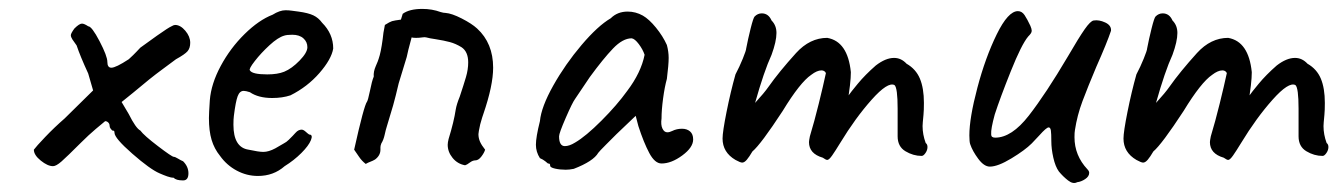

<svg xmlns="http://www.w3.org/2000/svg" viewBox="-20 -408 3002 431"><path d="M370 -9Q364 -9 355.5 -12Q347 -15 338 -19Q317 -28 277 -63Q237 -98 237 -110Q237 -113 236 -114Q235 -115 232 -115Q231 -116 228.5 -119Q226 -122 226 -126Q226 -130 223 -133Q220 -136 216 -136Q211 -132 195 -118.5Q179 -105 162 -88Q130 -56 118 -45.5Q106 -35 99 -35Q87 -35 71.5 -47.5Q56 -60 56 -72Q61 -79 81.5 -100.5Q102 -122 125 -142L189 -205L178 -243Q160 -282 152 -306Q146 -314 142.5 -319.5Q139 -325 139 -329Q139 -333 147 -344Q158 -355 164 -355Q169 -355 178 -349Q186 -349 203.5 -315.5Q221 -282 221 -269Q221 -256 230 -256Q240 -256 269 -275Q280 -285 286.5 -292Q293 -299 295 -301Q307 -310 332.5 -328Q358 -346 365 -349Q370 -352 373 -352Q385 -352 396 -339Q407 -326 407 -312Q407 -300 401 -293Q395 -286 375 -275Q370 -271 344 -252Q318 -233 279 -200L253 -179L269 -152Q285 -120 295 -115Q303 -104 334.5 -80Q366 -56 370 -56Q373 -56 379.5 -52Q386 -48 391 -46Q403 -34 403 -19Q403 -3 391 -3Q375 -3 370 -9Z M559 -13Q534 -13 511.5 -25Q489 -37 474 -58Q461 -74 455 -94Q449 -114 449 -143Q449 -153 451 -183Q454 -220 475.5 -260Q497 -300 529 -331.5Q561 -363 592 -375Q608 -385 621 -385Q628 -385 635 -384Q642 -383 650 -382Q672 -379 683.5 -373.5Q695 -368 703 -357Q728 -332 728 -299Q724 -275 697 -244Q670 -213 632 -194Q614 -188 591 -188Q560 -188 541 -201Q532 -204 527 -204Q518 -204 513.5 -192Q509 -180 505 -148Q504 -141 504 -128Q504 -77 538 -72Q561 -67 571 -67Q583 -67 598 -75L617 -86Q623 -89 628 -94Q633 -99 637 -103Q639 -105 643 -109.5Q647 -114 650.5 -115.5Q654 -117 657 -117Q661 -117 666 -112.5Q671 -108 674 -106Q683 -106 678 -93.5Q673 -81 656.5 -64.5Q640 -48 619 -35Q594 -13 559 -13ZM670 -302Q670 -314 661 -322Q652 -330 636 -330Q624 -330 618 -328Q604 -324 585 -306.5Q566 -289 552 -271Q538 -253 541 -250Q546 -241 580 -241Q603 -241 618 -247Q635 -254 652.5 -272Q670 -290 670 -302Z M985 -83Q985 -88 987 -96Q999 -135 1003 -162Q1005 -174 1012 -191Q1021 -218 1026 -235Q1031 -252 1031 -268Q1031 -292 1016 -302Q1003 -310 990 -313.5Q977 -317 958 -320Q944 -322 937 -324Q934 -325 927.5 -324Q921 -323 914 -323Q907 -323 904 -324Q895 -291 893 -280Q877 -228 875 -221Q868 -191 862.5 -171.5Q857 -152 848 -123Q846 -117 843.5 -105.5Q841 -94 836 -86Q834 -81 834 -77.5Q834 -74 834 -72Q834 -59 822 -50Q817 -47 811.5 -45Q806 -43 801 -40Q792 -47 786 -56Q780 -65 775 -72Q797 -171 804 -180Q806 -183 810 -202Q815 -227 819 -236Q818 -247 823.5 -259.5Q829 -272 830 -276Q835 -290 839 -320Q840 -333 844 -352Q855 -359 860 -360.5Q865 -362 880 -364L884 -377Q899 -388 928 -388Q950 -388 969 -381Q973 -380 975 -379.5Q977 -379 980 -379Q994 -378 1016.5 -366.5Q1039 -355 1051 -344Q1087 -311 1087 -256Q1087 -216 1065 -152Q1063 -147 1058 -129Q1054 -111 1054 -107Q1054 -98 1057.5 -90Q1061 -82 1069 -72Q1067 -65 1060.5 -56.5Q1054 -48 1047 -48Q1041 -48 1034.5 -43Q1028 -38 1024 -37Q1007 -40 996 -53.5Q985 -67 985 -83Z M1250 -27Q1237 -27 1226 -29.5Q1215 -32 1215 -36Q1215 -39 1214 -40Q1213 -41 1210 -41Q1209 -42 1204 -46Q1199 -50 1192 -53Q1183 -67 1183 -83Q1183 -100 1192 -136Q1195 -168 1222 -216Q1249 -264 1285.5 -307Q1322 -350 1351 -367Q1366 -382 1389 -382Q1407 -382 1423 -373Q1437 -365 1452.5 -346Q1468 -327 1477 -307Q1481 -292 1481 -278Q1481 -263 1477 -231Q1472 -213 1468.5 -187Q1465 -161 1465 -142Q1463 -128 1467 -119.5Q1471 -111 1478 -111Q1483 -111 1489 -114Q1499 -119 1511 -119Q1522 -119 1529 -113Q1536 -107 1536 -95Q1536 -77 1511.5 -59Q1487 -41 1465 -41Q1450 -41 1437.5 -64.5Q1425 -88 1413 -125L1407 -148L1364 -107L1341 -84Q1325 -68 1323 -65Q1312 -46 1268 -29Q1258 -27 1250 -27ZM1388 -204Q1419 -245 1427 -285Q1423 -297 1414 -309Q1405 -321 1398 -322Q1378 -322 1356 -299Q1334 -276 1304 -235L1271 -186Q1265 -178 1250 -143.5Q1235 -109 1235 -102Q1235 -80 1248 -80Q1258 -80 1271 -88Q1295 -102 1330 -137Q1365 -172 1388 -204Z M2062 -78Q2062 -71 2057.5 -64.5Q2053 -58 2049 -58Q2030 -58 2012.5 -68.5Q1995 -79 1995 -102V-164Q1995 -211 1988 -217Q1973 -225 1936.5 -184Q1900 -143 1866 -87Q1855 -69 1848 -59Q1841 -49 1837 -49Q1834 -49 1827 -54Q1796 -63 1796 -89Q1796 -92 1798 -102Q1808 -135 1818 -175.5Q1828 -216 1834 -244Q1831 -250 1824 -250Q1814 -250 1801 -240Q1776 -223 1737 -159Q1688 -84 1669 -68Q1662 -56 1656.5 -49.5Q1651 -43 1646 -43Q1642 -43 1631 -49Q1602 -66 1602 -97Q1602 -112 1611 -157Q1620 -202 1631 -241Q1640 -258 1647.5 -276.5Q1655 -295 1655 -299Q1659 -320 1665 -344Q1671 -368 1674 -371Q1681 -378 1690 -378Q1705 -378 1712 -362Q1723 -351 1723 -334Q1723 -315 1712 -285Q1695 -248 1675 -177Q1696 -200 1705 -213Q1729 -247 1767 -289Q1798 -323 1837 -323Q1883 -315 1890 -246Q1890 -234 1888 -216.5Q1886 -199 1885 -194Q1889 -200 1905.5 -220Q1922 -240 1946 -261Q1968 -278 1987 -278Q2003 -278 2015 -265Q2036 -253 2045 -231.5Q2054 -210 2054 -177Q2054 -160 2053 -150Q2051 -130 2051 -125Q2051 -106 2058 -87Q2062 -84 2062 -78Z M2357 -23Q2349 -34 2344.5 -54Q2340 -74 2340 -91Q2340 -108 2339 -115Q2338 -122 2334 -122Q2329 -122 2313 -104L2296 -86Q2281 -71 2250.5 -52.5Q2220 -34 2202 -34Q2189 -34 2176 -51.5Q2163 -69 2158 -84Q2156 -89 2156 -104Q2156 -143 2174 -211Q2192 -279 2217.5 -331Q2243 -383 2265 -383Q2274 -383 2280 -374Q2286 -365 2293 -350Q2296 -343 2296 -339Q2296 -336 2294 -333Q2292 -330 2288 -326Q2273 -308 2249 -248Q2225 -188 2213 -151Q2204 -118 2205 -107V-106Q2205 -99 2214 -99Q2251 -99 2289.5 -148.5Q2328 -198 2377 -281Q2402 -324 2415 -342.5Q2428 -361 2435 -362Q2447 -364 2461 -357.5Q2475 -351 2474 -339Q2465 -312 2441 -258Q2422 -213 2410 -181Q2398 -149 2393 -116Q2392 -111 2392 -100Q2392 -59 2421 -28Q2425 -24 2425 -20Q2425 -12 2416 -6Q2407 0 2398 1Q2389 6 2377.5 -3Q2366 -12 2357 -23Z M2962 -78Q2962 -71 2957.5 -64.5Q2953 -58 2949 -58Q2930 -58 2912.5 -68.5Q2895 -79 2895 -102V-164Q2895 -211 2888 -217Q2873 -225 2836.5 -184Q2800 -143 2766 -87Q2755 -69 2748 -59Q2741 -49 2737 -49Q2734 -49 2727 -54Q2696 -63 2696 -89Q2696 -92 2698 -102Q2708 -135 2718 -175.5Q2728 -216 2734 -244Q2731 -250 2724 -250Q2714 -250 2701 -240Q2676 -223 2637 -159Q2588 -84 2569 -68Q2562 -56 2556.5 -49.5Q2551 -43 2546 -43Q2542 -43 2531 -49Q2502 -66 2502 -97Q2502 -112 2511 -157Q2520 -202 2531 -241Q2540 -258 2547.5 -276.5Q2555 -295 2555 -299Q2559 -320 2565 -344Q2571 -368 2574 -371Q2581 -378 2590 -378Q2605 -378 2612 -362Q2623 -351 2623 -334Q2623 -315 2612 -285Q2595 -248 2575 -177Q2596 -200 2605 -213Q2629 -247 2667 -289Q2698 -323 2737 -323Q2783 -315 2790 -246Q2790 -234 2788 -216.5Q2786 -199 2785 -194Q2789 -200 2805.5 -220Q2822 -240 2846 -261Q2868 -278 2887 -278Q2903 -278 2915 -265Q2936 -253 2945 -231.5Q2954 -210 2954 -177Q2954 -160 2953 -150Q2951 -130 2951 -125Q2951 -106 2958 -87Q2962 -84 2962 -78Z"/></svg>

Font: Caveat
Style: Regular
Weight: 400
Designer: Pablo Impallari
Foundry: Pablo Impallari
Version: Version 1.500; ttfautohint (v1.6)